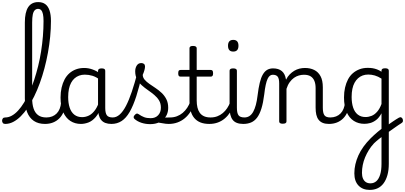

<svg xmlns="http://www.w3.org/2000/svg" viewBox="-107 -1170 3880 1839"><path d="M-57 17Q-73 17 -80 7.5Q-87 -2 -87 -14Q-87 -26 -80 -35.5Q-73 -45 -57 -45Q-25 -45 6 -62Q37 -79 66.5 -111Q96 -143 123.5 -188Q151 -233 175.5 -287.5Q200 -342 220.5 -405Q241 -468 258 -536Q275 -604 286.5 -677Q298 -750 304 -823Q310 -896 310 -969Q310 -982 321 -989.5Q332 -997 346 -997Q360 -997 370.5 -989.5Q381 -982 381 -969Q381 -895 373.5 -818Q366 -741 352 -664.5Q338 -588 318.5 -515Q299 -442 274.5 -374.5Q250 -307 220.5 -247Q191 -187 159 -139Q127 -91 91.5 -56Q56 -21 19 -2Q-18 17 -57 17ZM324 17Q260 17 217 -12Q174 -41 152.5 -96.5Q131 -152 131 -229V-954Q131 -1053 163 -1101.5Q195 -1150 259 -1150Q300 -1150 327 -1130Q354 -1110 367.5 -1069.5Q381 -1029 381 -969Q381 -953 370.5 -945.5Q360 -938 346 -938Q332 -938 321 -945.5Q310 -953 310 -969Q310 -1009 304.5 -1034.5Q299 -1060 287.5 -1072.5Q276 -1085 257 -1085Q239 -1085 226 -1072Q213 -1059 207 -1030.5Q201 -1002 201 -954V-229Q201 -171 215 -129.5Q229 -88 259 -66.5Q289 -45 337 -45Q349 -45 355 -35.5Q361 -26 360 -14Q359 -2 350 7.5Q341 17 324 17Z M324 17Q312 17 306 7.5Q300 -2 301 -14Q302 -26 311 -35.5Q320 -45 337 -45Q368 -45 393 -55Q418 -65 436 -83.5Q454 -102 464.5 -128Q475 -154 478 -186Q479 -199 490 -203.5Q501 -208 511.5 -203.5Q522 -199 521 -186Q518 -137 502.5 -99.5Q487 -62 461 -36Q435 -10 400.5 3.5Q366 17 324 17Z M668 17Q611 17 567 -11.5Q523 -40 498 -96.5Q473 -153 473 -236Q473 -287 483 -330.5Q493 -374 511.5 -409Q530 -444 558 -468.5Q586 -493 621.5 -506Q657 -519 700 -519Q740 -519 780 -504.5Q820 -490 854 -465V-403Q815 -433 779 -444Q743 -455 705 -455Q676 -455 651.5 -446Q627 -437 607.5 -420Q588 -403 574 -377Q560 -351 553 -317Q546 -283 546 -240Q546 -182 560.5 -138.5Q575 -95 605 -71.5Q635 -48 679 -48Q714 -48 746 -64Q778 -80 804.5 -117Q831 -154 848 -215L866 -163Q844 -88 810 -49Q776 -10 739 3.5Q702 17 668 17ZM960 17Q927 17 902 7.5Q877 -2 861.5 -21.5Q846 -41 839 -69.5Q832 -98 832 -136V-491Q832 -503 840.5 -509Q849 -515 867 -515Q884 -515 892.5 -509.5Q901 -504 901 -492V-136Q901 -88 916 -66.5Q931 -45 973 -45Q981 -45 985.5 -35.5Q990 -26 989 -14Q988 -2 981 7.5Q974 17 960 17Z M960 17Q945 17 939 7.5Q933 -2 935.5 -14Q938 -26 947.5 -35.5Q957 -45 973 -45Q1008 -45 1039.5 -73Q1071 -101 1099.5 -155.5Q1128 -210 1155.5 -291.5Q1183 -373 1211 -480Q1215 -492 1227 -493.5Q1239 -495 1249 -488.5Q1259 -482 1256 -468Q1228 -340 1198.5 -248.5Q1169 -157 1135 -98Q1101 -39 1058 -11Q1015 17 960 17Z M1509 17Q1481 17 1455.5 11.5Q1430 6 1406 3.5Q1382 1 1355 12L1376 -14Q1412 -30 1436.5 -36.5Q1461 -43 1481 -44Q1501 -45 1522 -45Q1531 -45 1534 -35.5Q1537 -26 1534.5 -14Q1532 -2 1525 7.5Q1518 17 1509 17ZM1331 19Q1287 19 1247.5 6Q1208 -7 1180 -32Q1173 -39 1173 -49Q1173 -59 1185 -70Q1194 -80 1202 -82Q1210 -84 1220 -77Q1247 -58 1273 -48Q1299 -38 1336 -38Q1381 -38 1407.5 -66Q1434 -94 1434 -139Q1434 -179 1416.5 -208Q1399 -237 1371 -260.5Q1343 -284 1311 -306Q1279 -328 1251 -353Q1223 -378 1205.5 -410.5Q1188 -443 1188 -487Q1188 -519 1203 -542.5Q1218 -566 1246 -566Q1263 -566 1272.5 -557.5Q1282 -549 1282 -533Q1282 -519 1276.5 -498.5Q1271 -478 1260 -453Q1261 -427 1278.5 -406.5Q1296 -386 1324 -366.5Q1352 -347 1383 -326.5Q1414 -306 1441.5 -280Q1469 -254 1486.5 -219.5Q1504 -185 1504 -138Q1504 -68 1456.5 -24.5Q1409 19 1331 19Z M1509 17Q1497 17 1491 7.5Q1485 -2 1486 -14Q1487 -26 1496 -35.5Q1505 -45 1522 -45Q1557 -45 1587.5 -56.5Q1618 -68 1642.5 -88.5Q1667 -109 1686 -137.5Q1705 -166 1716 -199Q1721 -212 1731.5 -211Q1742 -210 1750 -202Q1758 -194 1754 -183Q1741 -137 1717.5 -100Q1694 -63 1662.5 -37Q1631 -11 1592.5 3Q1554 17 1509 17Z M1898 17Q1848 17 1812.5 2.5Q1777 -12 1753.5 -40Q1730 -68 1719 -109Q1708 -150 1708 -202V-436H1623Q1610 -436 1605 -443.5Q1600 -451 1600 -468Q1600 -486 1605 -493Q1610 -500 1623 -500H1708V-708Q1708 -719 1716 -724.5Q1724 -730 1741 -730Q1759 -730 1768 -724.5Q1777 -719 1777 -708V-500H1911Q1923 -500 1928.5 -493Q1934 -486 1934 -468Q1934 -451 1928.5 -443.5Q1923 -436 1911 -436H1777V-208Q1777 -171 1784 -141Q1791 -111 1806.5 -89.5Q1822 -68 1847.5 -56.5Q1873 -45 1910 -45Q1922 -45 1928 -35.5Q1934 -26 1933 -14Q1932 -2 1923.5 7.5Q1915 17 1898 17Z M1897 17Q1885 17 1879 7.5Q1873 -2 1874 -14Q1875 -26 1884 -35.5Q1893 -45 1910 -45Q1945 -45 1974 -56Q2003 -67 2027 -87Q2051 -107 2068.5 -133.5Q2086 -160 2097 -189Q2102 -202 2112 -201Q2122 -200 2129.5 -191Q2137 -182 2134 -172Q2121 -131 2099 -96.5Q2077 -62 2047.5 -36.5Q2018 -11 1980.5 3Q1943 17 1897 17Z M2223 17Q2187 17 2161.5 7Q2136 -3 2121 -23Q2106 -43 2099 -72Q2092 -101 2092 -139V-493Q2092 -504 2100.5 -509.5Q2109 -515 2126 -515Q2144 -515 2153 -509.5Q2162 -504 2162 -493V-139Q2162 -88 2177 -66.5Q2192 -45 2236 -45Q2247 -45 2253 -35.5Q2259 -26 2258 -14Q2257 -2 2248.5 7.5Q2240 17 2223 17ZM2127 -676Q2102 -676 2089.5 -690Q2077 -704 2077 -732Q2077 -760 2089.5 -774Q2102 -788 2127 -788Q2152 -788 2164.5 -774Q2177 -760 2177 -732Q2177 -704 2164.5 -690Q2152 -676 2127 -676Z M2222 17Q2213 17 2208.5 7.5Q2204 -2 2205.5 -14Q2207 -26 2214 -35.5Q2221 -45 2234 -45Q2261 -45 2282 -58.5Q2303 -72 2318 -99Q2333 -126 2343.5 -165Q2354 -204 2360 -255Q2369 -328 2381 -377.5Q2393 -427 2411 -457.5Q2429 -488 2453 -501.5Q2477 -515 2508 -515Q2517 -515 2521.5 -505.5Q2526 -496 2525.5 -484Q2525 -472 2520 -463Q2515 -454 2506 -454Q2491 -454 2478.5 -445Q2466 -436 2456 -414.5Q2446 -393 2438 -356.5Q2430 -320 2424 -266Q2414 -186 2397 -131Q2380 -76 2355.5 -43.5Q2331 -11 2298 3Q2265 17 2222 17Z M3044 17Q3009 17 2984.5 7Q2960 -3 2944.5 -23Q2929 -43 2922.5 -72Q2916 -101 2916 -139V-326Q2916 -366 2904.5 -394.5Q2893 -423 2869 -438.5Q2845 -454 2804 -454Q2780 -454 2755.5 -447Q2731 -440 2709 -424.5Q2687 -409 2668 -383Q2649 -357 2637 -319V-7Q2637 4 2628 9.5Q2619 15 2601 15Q2584 15 2575.5 9.5Q2567 4 2567 -7V-371Q2567 -418 2552.5 -436Q2538 -454 2506 -454Q2493 -454 2487 -463Q2481 -472 2481 -484Q2481 -496 2488 -505.5Q2495 -515 2508 -515Q2535 -515 2556 -508.5Q2577 -502 2592.5 -489Q2608 -476 2617.5 -457Q2627 -438 2631 -414L2633 -407Q2647 -436 2667.5 -457Q2688 -478 2711.5 -492Q2735 -506 2761 -512.5Q2787 -519 2814 -519Q2864 -519 2902.5 -500Q2941 -481 2963 -440.5Q2985 -400 2985 -334V-139Q2985 -88 3000 -66.5Q3015 -45 3057 -45Q3069 -45 3074.5 -35.5Q3080 -26 3079 -14Q3078 -2 3069.5 7.5Q3061 17 3044 17Z M3043 17Q3031 17 3025 7.5Q3019 -2 3020 -14Q3021 -26 3030 -35.5Q3039 -45 3056 -45Q3087 -45 3112 -55Q3137 -65 3155 -83.5Q3173 -102 3183.5 -128Q3194 -154 3197 -186Q3198 -199 3209 -203.5Q3220 -208 3230.5 -203.5Q3241 -199 3240 -186Q3237 -137 3221.5 -99.5Q3206 -62 3180 -36Q3154 -10 3119.5 3.5Q3085 17 3043 17Z M3592 40Q3607 28 3623 16.5Q3639 5 3655.5 -6Q3672 -17 3686.5 -26.5Q3701 -36 3714 -43Q3727 -50 3736 -45.5Q3745 -41 3749.5 -30.5Q3754 -20 3752 -8.5Q3750 3 3737 10Q3724 18 3707 29.5Q3690 41 3672.5 53.5Q3655 66 3636.5 79Q3618 92 3601 104ZM3434 649Q3367 649 3327 607.5Q3287 566 3287 490Q3287 446 3297 403Q3307 360 3326 318Q3345 276 3374.5 235Q3404 194 3443 155Q3459 139 3476.5 123Q3494 107 3512 92Q3530 77 3547 64V-85Q3524 -42 3495.5 -20.5Q3467 1 3438.5 8.5Q3410 16 3383 16Q3326 16 3282 -12Q3238 -40 3213 -96.5Q3188 -153 3188 -237Q3188 -288 3198 -331.5Q3208 -375 3226.5 -410Q3245 -445 3273 -469Q3301 -493 3336.5 -506.5Q3372 -520 3415 -520Q3442 -520 3462.5 -516.5Q3483 -513 3503.5 -505.5Q3524 -498 3547 -483V-493Q3547 -505 3555.5 -510.5Q3564 -516 3582 -516Q3599 -516 3608 -510.5Q3617 -505 3617 -493V399Q3617 460 3604 506.5Q3591 553 3567.5 585Q3544 617 3510.5 633Q3477 649 3434 649ZM3441 586Q3474 586 3497.5 565.5Q3521 545 3534 503Q3547 461 3547 401V143Q3534 152 3522 162Q3510 172 3498 182Q3486 192 3475 203Q3447 233 3426 267Q3405 301 3390 337Q3375 373 3367.5 410.5Q3360 448 3360 486Q3360 517 3369.5 539.5Q3379 562 3397 574Q3415 586 3441 586ZM3394 -49Q3424 -49 3452.5 -60.5Q3481 -72 3505.5 -100Q3530 -128 3547 -174V-417Q3514 -438 3483 -447Q3452 -456 3420 -456Q3391 -456 3366.5 -447Q3342 -438 3322.5 -420.5Q3303 -403 3289 -377.5Q3275 -352 3268 -318Q3261 -284 3261 -241Q3261 -183 3275.5 -139.5Q3290 -96 3320 -72.5Q3350 -49 3394 -49Z"/></svg>

Font: Playwrite BR Light
Style: Regular
Weight: 300
Version: Version 1.003